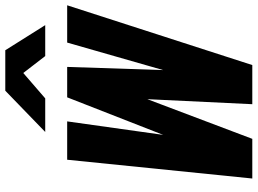

<svg xmlns="http://www.w3.org/2000/svg" viewBox="-144 -830 974 726"><g transform="rotate(-90 343.0 -467.0)"><path d="M31 0 102 -700H247L196 -337L338 -700H453L441 -337L545 -700H686L460 0H312L331 -397L181 0ZM207 -783 363 -934H516L611 -783H494L430 -866L334 -783Z"/></g></svg>

Font: Red Hat Mono
Style: Bold Italic
Weight: 700
Italic angle: -12°
Monospace: yes
Designer: Pentagram, MCKL
Foundry: Pentagram, MCKL
Version: Version 1.023; ttfautohint (v1.8.3)